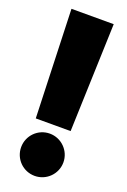

<svg xmlns="http://www.w3.org/2000/svg" viewBox="-144 -777 552 834"><g transform="rotate(20 132.5 -359.5)"><path d="M51.8 -227.1H212.9L230 -727.5H34.7ZM132.3 9.3C186 9.3 230 -34.2 230 -88.4C230 -142.1 186 -186 132.3 -186C78.1 -186 34.7 -142.1 34.7 -88.4C34.7 -34.2 78.1 9.3 132.3 9.3Z"/></g></svg>

Font: Raveo Display Display ExtraBold
Style: Regular
Weight: 800
Designer: Jakub Foglar, Rasmus Andersson (Inter)
Foundry: Jakubfoglar.com
Version: Version 1.100;Glyphs 3.2.3 (3260)